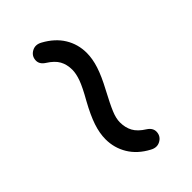

<svg xmlns="http://www.w3.org/2000/svg" viewBox="8 -579 583 583"><g transform="rotate(45 300.0 -287.5)"><path d="M290.1 -255.6Q252.3 -277.1 230.7 -285Q209.1 -292.8 192.4 -292.8Q169.8 -292.8 152.7 -283.4Q135.7 -274 120.9 -250.4Q109.5 -232.7 92.3 -234.1Q75 -235.5 66.5 -251.2Q58 -266.9 68 -284.8Q88.5 -322.3 119.3 -341.2Q150.1 -360 187.3 -360Q212.4 -360 240.8 -350.8Q269.1 -341.7 308 -320.8Q348 -299.5 369.4 -290.7Q390.7 -281.8 407.6 -281.8Q430.2 -281.8 447.6 -291.2Q465 -300.7 479.7 -324.3Q491.1 -341.9 508.3 -340.5Q525.6 -339.1 534.1 -323.4Q542.6 -307.7 532.6 -289.8Q512.7 -252.3 481.5 -233.5Q450.2 -214.6 413.1 -214.6Q387.4 -214.6 358.2 -224.3Q329 -234.1 290.1 -255.6Z"/></g></svg>

Font: SN Pro Thin
Style: Regular
Weight: 200
Designer: Tobias Whetton
Foundry: Supernotes
Version: Version 1.003;Glyphs 3.3 (3324)